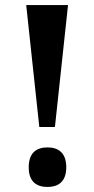

<svg xmlns="http://www.w3.org/2000/svg" viewBox="-20 -734 375 762"><path d="M136 -230H198L250 -714H84ZM169 8C209 8 243 -11 243 -70C243 -130 209 -149 169 -149C127 -149 94 -130 94 -70C94 -11 127 8 169 8Z"/></svg>

Font: Noto Serif Georgian ExtraCondensed ExtraBold
Style: Regular
Weight: 800
Width: 2
Designer: Monotype Design Team, Akaki Razmadze
Foundry: Google LLC
Version: Version 2.003